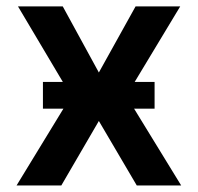

<svg xmlns="http://www.w3.org/2000/svg" viewBox="-20 -565 602 585"><path d="M532 0H396.7L281.2 -196.4L166.9 0H30.5L173.3 -234H110.8V-315.3H171.5L34.8 -545.5H171.2L281.2 -344.1L393.1 -545.5H529.1L390.3 -315.3H451V-234H388.5Z"/></svg>

Font: Linik Sans SemiBold
Style: Regular
Weight: 600
Designer: Fonts by Rasmus Andersson / Changes by Cristiano Sobral with parts from Marc Monis
Foundry: rsms
Version: Version 3.020; ttfautohint (v1.6)